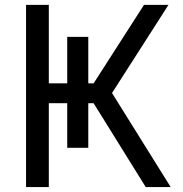

<svg xmlns="http://www.w3.org/2000/svg" viewBox="-20 -752 737 774"><path d="M85 -732.4H176.8V-416H251V-603.5H335.9V-416H357.4L560.5 -732.4H659.2L431.6 -377L668 2H567.4L357.4 -335.9H335.9V-156.2H251V-335.9H176.8V2H85Z"/></svg>

Font: Nasu
Style: Regular
Weight: 400
Designer: Ryoko NISHIZUKA (kana &amp; ideographs); Paul D. Hunt (Latin, Greek &amp; Cyrillic); Wenlong ZHANG (bopomofo); Sandoll C
Version: Version 2014.1215